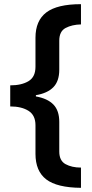

<svg xmlns="http://www.w3.org/2000/svg" viewBox="-20 -738 440 920"><path d="M368 162Q253 161 201.5 121.5Q150 82 150 -1V-138Q150 -186 116.5 -207Q83 -228 29 -228V-329Q83 -329 116.5 -349Q150 -369 150 -418V-557Q150 -639 202 -678.5Q254 -718 368 -718V-621Q325 -620 294.5 -604Q264 -588 264 -543V-404Q264 -349 235.5 -320Q207 -291 152 -282V-276Q208 -266 236 -237Q264 -208 264 -154V-12Q264 32 294 48.5Q324 65 368 65Z"/></svg>

Font: Noto Sans Thai Looped SemiBold
Style: Regular
Weight: 600
Designer: Sasikarn Vongin, Ben Mitchell
Foundry: The Fontpad Ltd
Version: Version 1.001; ttfautohint (v1.8.4.7-5d5b)